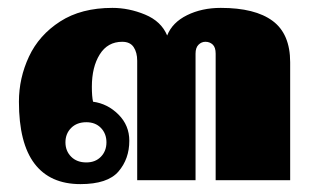

<svg xmlns="http://www.w3.org/2000/svg" viewBox="-20 -457 812 487"><path d="M28 -199Q28 -259 53.5 -313.5Q79 -368 132.5 -402.5Q186 -437 265 -437Q307 -437 348 -420Q389 -403 404 -367Q417 -400 454.5 -418.5Q492 -437 540 -437Q627 -437 671.5 -404Q716 -371 716 -299V0H527V-321Q527 -337 519.5 -344Q512 -351 501 -351Q491 -351 483.5 -343.5Q476 -336 476 -321V0H328V-303Q328 -324 319 -337.5Q310 -351 290 -351Q253 -351 233 -319Q213 -287 213 -237Q213 -212 216 -199Q253 -194 280.5 -166.5Q308 -139 308 -100Q308 -54 280.5 -22Q253 10 184 10Q107 10 67.5 -42Q28 -94 28 -199ZM250 -96Q250 -118 236 -132.5Q222 -147 199 -147Q175 -147 160.5 -132.5Q146 -118 146 -96Q146 -74 160.5 -59.5Q175 -45 199 -45Q222 -45 236 -59.5Q250 -74 250 -96Z"/></svg>

Font: Taviraj Black
Style: Regular
Weight: 900
Designer: Katatrad Team
Foundry: CadsonDemak
Version: Version 1.001